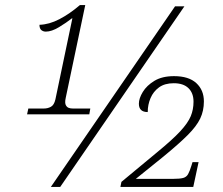

<svg xmlns="http://www.w3.org/2000/svg" viewBox="-20 -739 881 759"><path d="M87 -287 92 -310H153Q169 -310 181.5 -317Q194 -324 199 -346L266 -666L265 -667Q242 -649 213 -631.5Q184 -614 161 -614Q151 -614 143.5 -620Q136 -626 136 -641Q174 -642 214.5 -663Q255 -684 296 -719H317L240 -353Q235 -331 241 -322Q245 -315 252 -312.5Q259 -310 268 -310H337L333 -287ZM181 0 672 -714H709L218 0ZM456 0 460 -20 601 -137Q662 -187 692.5 -220Q723 -253 734 -279.5Q745 -306 745 -337Q745 -371 725 -390.5Q705 -410 667 -410Q631 -410 608.5 -393.5Q586 -377 575 -351Q564 -325 564 -296Q529 -296 529 -329Q529 -350 544.5 -375.5Q560 -401 590.5 -419.5Q621 -438 668 -438Q726 -438 756 -410.5Q786 -383 786 -338Q786 -301 771.5 -270.5Q757 -240 722 -205Q687 -170 626 -120L517 -32H666Q691 -32 704 -35.5Q717 -39 723.5 -50.5Q730 -62 737 -85L741 -98H765L744 0Z"/></svg>

Font: Noto Serif ExtraLight
Style: Italic
Weight: 200
Italic angle: -12°
Designer: Monotype Design Team
Foundry: Monotype Imaging Inc.
Version: Version 2.014; ttfautohint (v1.8.4.7-5d5b)